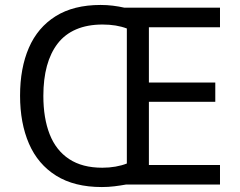

<svg xmlns="http://www.w3.org/2000/svg" viewBox="-20 -745 968 775"><path d="M386 -725Q412 -725 436 -722Q460 -719 482 -714H868V-635H581V-412H849V-334H581V-79H868V0H488Q466 4 441.5 7Q417 10 391 10Q280 10 206.5 -36Q133 -82 97 -165Q61 -248 61 -359Q61 -470 96.5 -552Q132 -634 204.5 -679.5Q277 -725 386 -725ZM394 -646Q333 -646 287.5 -626.5Q242 -607 213 -569.5Q184 -532 169.5 -479Q155 -426 155 -358Q155 -268 180.5 -203Q206 -138 259 -103Q312 -68 393 -68Q421 -68 446.5 -72.5Q472 -77 492 -85V-630Q471 -638 446.5 -642Q422 -646 394 -646Z"/></svg>

Font: Noto Sans Malayalam
Style: Regular
Weight: 400
Designer: Jelle Bosma - Monotype Design Team
Foundry: Monotype Imaging Inc.
Version: Version 2.103